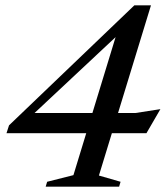

<svg xmlns="http://www.w3.org/2000/svg" viewBox="-20 -703 624 723"><path d="M426.5 -600 476.5 -620.5 86 -255 83 -277.5H490L584 -292L531.5 -201.5H4.5L14 -231L486 -683H548.5L352.5 -42L434 -18.5L428.5 0H152L157.5 -18.5L256.5 -43.5Z"/></svg>

Font: Newsreader 24pt Medium
Style: Italic
Weight: 500
Italic angle: -17°
Designer: Hugues Gentile
Foundry: Production Type
Version: Version 1.003